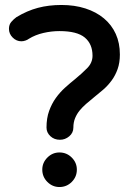

<svg xmlns="http://www.w3.org/2000/svg" viewBox="-20 -738 537 772"><path d="M46 -669Q89 -695 132.5 -706.5Q176 -718 227 -718Q280 -718 323.5 -704Q367 -690 398 -664Q429 -638 445.5 -601.5Q462 -565 462 -519Q462 -486 453 -460.5Q444 -435 429 -414.5Q414 -394 395 -377.5Q376 -361 357 -346Q341 -333 326.5 -320.5Q312 -308 300.5 -294Q289 -280 282 -263Q275 -246 275 -225Q275 -204 258.5 -190Q242 -176 221 -176Q198 -176 182.5 -190.5Q167 -205 167 -225Q167 -263 177.5 -292Q188 -321 204.5 -344Q221 -367 241.5 -385.5Q262 -404 282 -420Q310 -443 331 -464.5Q352 -486 352 -514Q352 -561 321 -587Q290 -613 219 -613Q187 -613 154.5 -605.5Q122 -598 96 -582Q91 -578 82.5 -575Q74 -572 66 -572Q46 -572 31 -587Q16 -602 16 -622Q16 -639 25.5 -650Q35 -661 46 -669ZM150 -56Q150 -84 170.5 -104.5Q191 -125 219 -125Q248 -125 268.5 -104.5Q289 -84 289 -56Q289 -27 268.5 -6.5Q248 14 219 14Q191 14 170.5 -6.5Q150 -27 150 -56Z"/></svg>

Font: Varela Round Precious
Style: Medium
Weight: 500
Designer: Joe Prince
Foundry: Joe Prince
Version: Version 1.000